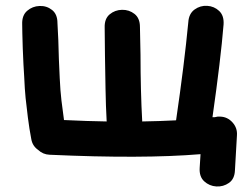

<svg xmlns="http://www.w3.org/2000/svg" viewBox="-20 -551 875 675"><path d="M806 47 813 -75Q815 -101 797.5 -120.5Q780 -140 755 -141Q745 -142 735 -139H727Q756 -342 766 -465Q768 -496 750.5 -512.5Q733 -529 708.5 -530.5Q684 -532 664 -517.5Q644 -503 642 -473Q628 -326 599 -128Q542 -125 480 -124Q477 -178 475.5 -237.5Q474 -297 474 -358Q473 -418 472 -456Q472 -487 453 -502Q434 -517 409 -516.5Q384 -516 365.5 -500.5Q347 -485 348 -454Q348 -417 349 -357Q350 -297 351 -238Q352 -178 355 -124Q287 -125 205 -129Q200 -164 196 -198Q192 -232 190 -276L187 -343Q186 -365 185 -410Q183 -454 182 -470Q182 -501 163 -516Q144 -531 119 -530Q94 -529 75.5 -513Q57 -497 58 -466Q58 -458 58.5 -434.5Q59 -411 60 -381.5Q61 -352 62.5 -324.5Q64 -297 65 -282Q67 -236 70 -206.5Q73 -177 78 -138Q83 -98 90 -62Q94 -38 114 -24Q131 -8 154 -7Q481 8 685 -9L682 39Q680 70 698 86.5Q716 103 740.5 104.5Q765 106 785 92Q805 78 806 47Z"/></svg>

Font: Balsamiq Sans
Style: Bold
Weight: 700
Designer: Michael Angeles
Foundry: Balsamiq SRL
Version: Version 1.020; ttfautohint (v1.8.4.7-5d5b);gftools[0.9.26]